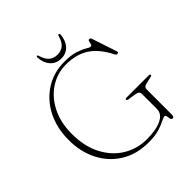

<svg xmlns="http://www.w3.org/2000/svg" viewBox="-230 -1023 1202 1202"><g transform="rotate(-45 371.0 -422.0)"><path d="M624.5 -5Q624.5 17 611.5 17Q601.5 17 598.8 5.5Q596 -6 594.5 -17.5Q593 -29 585 -29Q573.5 -29 552 -17.5Q530.5 -6 493.8 5.5Q457 17 399.5 17Q293.5 17 216.2 -30.8Q139 -78.5 97 -161Q55 -243.5 55 -347.5Q55 -454 97.2 -536.8Q139.5 -619.5 213.8 -666.8Q288 -714 383.5 -714Q442.5 -714 479.8 -701.5Q517 -689 537 -676.5Q557 -664 565 -664Q575.5 -664 577.8 -674Q580 -684 582.2 -694Q584.5 -704 594.5 -704Q602.5 -704 606 -693.5L660.5 -529Q666 -513.5 651.5 -513.5Q643 -513.5 638 -523Q593.5 -612.5 531.5 -653.5Q469.5 -694.5 378 -694.5Q299.5 -694.5 235.8 -652.8Q172 -611 134 -536.2Q96 -461.5 96 -362Q96 -251.5 137.2 -171.5Q178.5 -91.5 248.8 -48.2Q319 -5 406 -5Q487.5 -5 535.5 -28.2Q583.5 -51.5 583.5 -95.5V-225.5Q583.5 -239.5 576 -246.5Q568.5 -253.5 547.5 -256.5L503.5 -263Q487.5 -265 487.5 -272.5Q487.5 -280 502 -280H693.5Q707.5 -280 707.5 -272.5Q707.5 -266 692 -263L661 -256.5Q640 -252 632.2 -245.8Q624.5 -239.5 624.5 -225.5ZM384 -775Q416.5 -775 438.5 -793.5Q460.5 -812 471.5 -853.5Q474 -861 479 -861Q486 -861 486 -852.5Q483.5 -803.5 456.2 -772.2Q429 -741 384 -741Q338.5 -741 311.2 -772.2Q284 -803.5 282 -852.5Q282 -861 288.5 -861Q293.5 -861 295.5 -853.5Q307 -812 329 -793.5Q351 -775 384 -775Z"/></g></svg>

Font: Fraunces 9pt S000 Thin
Style: Regular
Weight: 100
Version: Version 1.000; ttfautohint (v1.8.3)